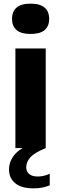

<svg xmlns="http://www.w3.org/2000/svg" viewBox="-20 -813 336 1054"><path d="M64.5 0V-547H231V0ZM148 -626.5Q96 -626.5 71 -648Q46 -669.5 46 -709.5Q46 -749.5 71 -771.2Q96 -793 148 -793Q200 -793 225 -771.2Q250 -749.5 250 -709.5Q250 -669.5 225 -648Q200 -626.5 148 -626.5ZM164.5 221Q97.5 221 63.5 192.8Q29.5 164.5 29.5 117Q29.5 70.5 63.8 31.8Q98 -7 188 -35L231 0Q169.5 25 146.8 50.5Q124 76 124 105.5Q124 128.5 140.2 142.2Q156.5 156 187.5 156Q202 156 218.5 152.5Q235 149 253 140.5V204.5Q234 212 212.8 216.5Q191.5 221 164.5 221Z"/></svg>

Font: Encode Sans SmExp
Style: Bold
Weight: 700
Width: 6
Designer: Multiple Designers
Foundry: Impallari Type
Version: Version 3.002; ttfautohint (v1.8.3) -l 8 -r 50 -G 200 -x 14 